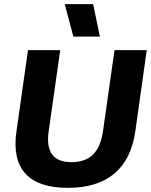

<svg xmlns="http://www.w3.org/2000/svg" viewBox="-20 -904 734 934"><path d="M638.2 -265.1Q618.7 -128.4 535.9 -59.3Q453.1 9.8 310.1 9.8Q167 9.8 103.8 -59.3Q40.5 -128.4 60.1 -265.1L116.2 -660.2H272.9L216.8 -266.1Q206.1 -189.9 233.6 -152.6Q261.2 -115.2 328.1 -115.2Q395 -115.2 432.6 -152.3Q470.2 -189.5 481 -266.1L537.1 -660.2H693.8ZM294.9 -883.8H433.1L465.8 -726.1H336.9Z"/></svg>

Font: Human Sans Bold
Style: Italic
Weight: 700
Italic angle: -8°
Designer: Tim Radville
Foundry: Continuum
Version: Version 1.000;FEAKit 1.0